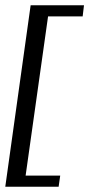

<svg xmlns="http://www.w3.org/2000/svg" viewBox="-22 -650 338 727"><path d="M-2 57 94 -630H296L291 -588H160L75 15H206L200 57Z"/></svg>

Font: Alumni Sans Medium
Style: Italic
Weight: 500
Italic angle: -8°
Designer: Robert E. Leuschke
Foundry: Robert E. Leuschke
Version: Version 1.016